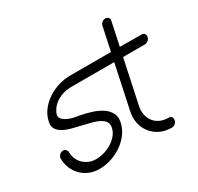

<svg xmlns="http://www.w3.org/2000/svg" viewBox="-156 -923 1142 1108"><g transform="rotate(-30 414.5 -369.0)"><path d="M635 -709Q638 -722 648 -730Q658 -738 670 -738Q682 -738 689.5 -730Q697 -722 694 -709L661 -554L806 -553Q818 -553 824.5 -544.5Q831 -536 828 -523Q826 -511 815.5 -502.5Q805 -494 793 -494H648L586 -202Q580 -172 585.5 -146Q591 -120 606.5 -100.5Q622 -81 646 -70Q670 -59 702 -59Q714 -59 720 -50.5Q726 -42 723 -28Q721 -16 710.5 -8Q700 0 688 0Q646 0 612.5 -16Q579 -32 557 -59.5Q535 -87 526.5 -123.5Q518 -160 527 -202L589 -494H306Q270 -494 242.5 -484.5Q215 -475 195.5 -460Q176 -445 164.5 -427.5Q153 -410 150 -394Q146 -374 170 -357Q194 -340 230 -333L263 -327Q300 -320 336.5 -308.5Q373 -297 400 -279Q427 -261 441 -235Q455 -209 447 -173Q438 -133 413 -101Q388 -69 354.5 -47Q321 -25 282.5 -13.5Q244 -2 209 -2Q172 -2 141.5 -15Q111 -28 89 -50.5Q67 -73 55 -103.5Q43 -134 43 -168V-170Q46 -183 56 -191.5Q66 -200 80 -200Q88 -200 95 -192.5Q102 -185 104 -176L103 -177Q103 -152 111.5 -131Q120 -110 136 -94.5Q152 -79 173 -70Q194 -61 220 -61Q246 -61 273.5 -69Q301 -77 325 -92Q349 -107 366 -127.5Q383 -148 388 -173Q393 -196 383 -211.5Q373 -227 352.5 -238Q332 -249 305 -256Q278 -263 248 -270Q216 -277 185.5 -285Q155 -293 131.5 -305.5Q108 -318 96 -337Q84 -356 90 -384Q98 -424 122.5 -455.5Q147 -487 180.5 -509Q214 -531 252.5 -542.5Q291 -554 328 -554H602Z"/></g></svg>

Font: VDS
Style: Thin Italic
Weight: 100
Width: 0
Designer: artmaker
Foundry: artmaker
Version: Version 1.000 2012 initial release